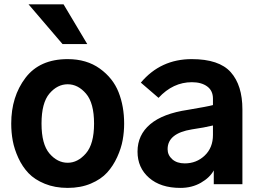

<svg xmlns="http://www.w3.org/2000/svg" viewBox="-20 -873 1225 910"><path d="M176.8 -287.1Q176.8 -189.5 214.4 -145.5Q252 -101.6 300.8 -101.6Q348.6 -101.6 387.2 -146Q425.8 -190.4 425.8 -287.1Q425.8 -384.8 387.7 -429.2Q349.6 -473.6 300.8 -473.6Q252 -473.6 214.4 -429.7Q176.8 -385.7 176.8 -287.1ZM33.2 -287.1Q33.2 -415 100.6 -503.9Q168 -592.8 300.8 -592.8Q390.6 -592.8 453.1 -547.9Q515.6 -502.9 542 -436Q568.4 -369.1 568.4 -287.1Q568.4 -248 561.5 -209.5Q554.7 -170.9 535.6 -128.9Q516.6 -86.9 487.8 -55.2Q459 -23.4 410.6 -2.9Q362.3 17.6 300.8 17.6Q240.2 17.6 192.4 -2Q144.5 -21.5 115.2 -52.2Q85.9 -83 66.9 -124.5Q47.9 -166 40.5 -205.6Q33.2 -245.1 33.2 -287.1ZM115.2 -852.5H281.2L393.6 -664.1H276.4Z M774.4 -166Q774.4 -137.7 796.4 -118.2Q818.4 -98.6 855.5 -98.6Q911.1 -98.6 950.2 -135.7Q989.3 -172.9 989.3 -233.4V-278.3Q950.2 -268.6 889.6 -259.8Q774.4 -241.2 774.4 -166ZM631.8 -154.3Q631.8 -233.4 691.9 -284.2Q752 -335 871.1 -352.5Q964.8 -368.2 989.3 -375V-405.3Q989.3 -443.4 961.9 -463.4Q934.6 -483.4 889.6 -483.4Q799.8 -483.4 731.4 -409.2L647.5 -481.4Q741.2 -592.8 888.7 -592.8Q1018.6 -592.8 1073.7 -530.8Q1128.9 -468.8 1128.9 -354.5V0H993.2V-65.4Q974.6 -31.2 932.1 -6.8Q889.6 17.6 835 17.6Q741.2 17.6 686.5 -30.3Q631.8 -78.1 631.8 -154.3Z"/></svg>

Font: Gothic A1 ExtraBold
Style: Regular
Weight: 800
Designer: HanYang I&C Co.,Ltd.
Foundry: HanYang I&C Co.,Ltd.
Version: Version 2.50